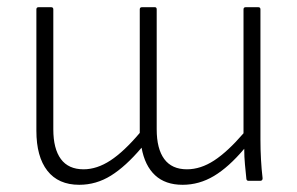

<svg xmlns="http://www.w3.org/2000/svg" viewBox="-20 -502 824 533"><path d="M200 11Q142 11 111.5 -28Q81 -67 81 -139V-476Q81 -482 87 -482H122Q128 -482 128 -476V-143Q128 -89 149 -60.5Q170 -32 212 -32Q249 -32 286.5 -56.5Q324 -81 368 -133V-476Q368 -482 374 -482H410Q415 -482 415 -476V-143Q415 -89 436 -60.5Q457 -32 499 -32Q537 -32 574.5 -56.5Q612 -81 656 -132V-476Q656 -482 662 -482H697Q703 -482 703 -476V-115Q703 -87 704.5 -59.5Q706 -32 709 -7Q709 0 702 0H670Q665 0 664 -5Q662 -25 660 -45.5Q658 -66 658 -89Q615 -38 574 -13.5Q533 11 487 11Q439 11 410.5 -15.5Q382 -42 373 -92Q329 -40 288 -14.5Q247 11 200 11Z"/></svg>

Font: Sofia Sans Semi Condensed Light
Style: Regular
Weight: 300
Designer: Botio Nikoltchev, Ani Petrova
Foundry: lettersoup
Version: Version 4.100; ttfautohint (v1.8.4.7-5d5b)